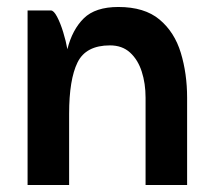

<svg xmlns="http://www.w3.org/2000/svg" viewBox="-20 -530 609 550"><path d="M59 0V-500H126Q134 -500 143.5 -482Q153 -464 161 -438Q169 -412 173 -389Q187 -445 220 -477.5Q253 -510 319 -510Q394 -510 437 -474Q480 -438 498 -378.5Q516 -319 516 -250V0H397V-250Q397 -291 386 -325Q375 -359 352.5 -379.5Q330 -400 295 -400Q226 -400 202 -351Q178 -302 178 -204V0Z"/></svg>

Font: Haskoy Bold
Style: Regular
Weight: 700
Designer: Ertekin Erdin
Foundry: Ertekin Erdin
Version: Version 1.500; ttfautohint (v1.8.3)